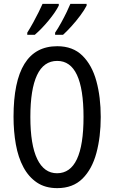

<svg xmlns="http://www.w3.org/2000/svg" viewBox="-20 -963 590 993"><path d="M501 -358Q501 -255 478.5 -171.5Q456 -88 406.5 -39Q357 10 276 10Q214 10 171 -19Q128 -48 101 -98.5Q74 -149 62 -216Q50 -283 50 -359Q50 -724 276 -724Q357 -724 406.5 -675Q456 -626 478.5 -543.5Q501 -461 501 -358ZM137 -358Q137 -214 172.5 -140.5Q208 -67 275 -67Q412 -67 412 -358Q412 -648 276 -648Q206 -648 171.5 -574.5Q137 -501 137 -358ZM428 -934Q417 -912 395.5 -883Q374 -854 349.5 -827Q325 -800 306 -783H265V-794Q280 -816 296 -845Q312 -874 325 -901Q338 -928 344 -943H428ZM284 -934Q267 -900 231.5 -857Q196 -814 160 -783H121V-794Q136 -818 151.5 -846Q167 -874 180 -900.5Q193 -927 200 -943H284Z"/></svg>

Font: Noto Sans Lao UI ExtCond
Style: Regular
Weight: 400
Width: 2
Designer: Monotype Design Team
Foundry: Monotype Imaging Inc.
Version: Version 2.000; ttfautohint (v1.8.4.7-5d5b)